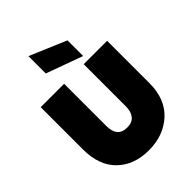

<svg xmlns="http://www.w3.org/2000/svg" viewBox="-281 -1141 1282 1282"><g transform="rotate(-45 359.5 -500.0)"><path d="M46 -309V-708H267V-309Q267 -203 358 -203Q406 -203 429 -231.5Q452 -260 452 -309V-708H673V-309Q673 -158 582.5 -75.5Q492 7 353 7Q215 7 130.5 -75Q46 -157 46 -309ZM229 -843V-1007L488 -897V-749Z"/></g></svg>

Font: Poppins Black
Style: Regular
Weight: 900
Designer: Ninad Kale (Devanagari), Jonny Pinhorn (Latin)
Foundry: Indian Type Foundry
Version: Version 3.200;PS 1.000;hotconv 16.6.54;makeotf.lib2.5.65590